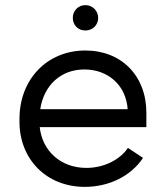

<svg xmlns="http://www.w3.org/2000/svg" viewBox="-20 -723 647 749"><path d="M313 -604C341 -604 363 -625 363 -653C363 -681 341 -703 313 -703C285 -703 264 -681 264 -653C264 -625 285 -604 313 -604ZM311 6C403 6 489 -34 538 -107L479 -146C450 -102 388 -68 317 -68C217 -68 145 -134 135 -227H551V-283C551 -427 454 -526 313 -526C164 -526 56 -414 56 -259V-248C56 -102 161 6 311 6ZM137 -297C151 -390 217 -452 309 -452C403 -452 472 -389 478 -297Z"/></svg>

Font: Fixel Display Regular
Style: Regular
Weight: 400
Designer: AlfaBravo + MacPaw
Foundry: Kyrylo Tkachov, Marchela Mozhyna, Serhii Makarenko, Maria Weinstein, Zakhar Kryvoshyya
Version: Version 1.211